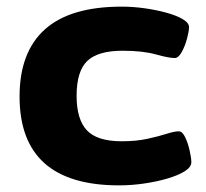

<svg xmlns="http://www.w3.org/2000/svg" viewBox="-20 -551 620 579"><path d="M339 8Q39 8 39 -260Q39 -394 115.5 -462.5Q192 -531 347 -531Q381 -531 416.5 -526Q452 -521 482.5 -512.5Q513 -504 531.5 -493Q550 -482 550 -469Q550 -457 544 -434.5Q538 -412 528 -394Q518 -376 507 -376Q489 -376 449.5 -387Q410 -398 350 -398Q275 -398 243 -367Q211 -336 211 -262Q211 -191 242 -158Q273 -125 347 -125Q391 -125 425 -132.5Q459 -140 482.5 -147.5Q506 -155 519 -155Q530 -155 538.5 -137Q547 -119 552 -96.5Q557 -74 557 -62Q557 -47 537 -34.5Q517 -22 484.5 -12.5Q452 -3 414 2.5Q376 8 339 8Z"/></svg>

Font: Asap Expanded ExtraBold
Style: Regular
Weight: 800
Width: 7
Designer: Pablo Cosgaya
Foundry: Omnibus-Type
Version: Version 3.001; ttfautohint (v1.8.4.7-5d5b)